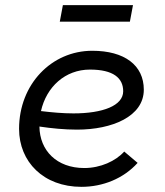

<svg xmlns="http://www.w3.org/2000/svg" viewBox="-20 -720 640 745"><path d="M296 5C379 5 459 -27 514 -88L462 -132C429 -95 370 -68 307 -68C200 -68 134 -136 133 -229C180 -222 230 -217 279 -217C415 -217 538 -268 538 -372C538 -467 463 -523 338 -523C180 -523 54 -393 54 -220C54 -92 149 5 296 5ZM212 -636H484L496 -700H224ZM139 -289C160 -383 233 -450 329 -450C420 -450 458 -417 458 -366C458 -310 379 -280 265 -280C224 -280 180 -284 139 -289Z"/></svg>

Font: Fixel Display 20240404
Style: Italic
Weight: 400
Italic angle: -10°
Designer: AlfaBravo + MacPaw
Foundry: Kyrylo Tkachov, Marchela Mozhyna, Serhii Makarenko, Maria Weinstein, Zakhar Kryvoshyya
Version: Version 1.211;Glyphs 3.2 (3225)